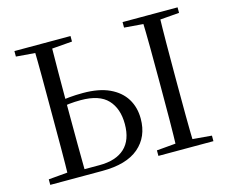

<svg xmlns="http://www.w3.org/2000/svg" viewBox="-102 -869 1198 1009"><g transform="rotate(-15 497.0 -364.0)"><path d="M202.2 0V-33.1H329.3Q419.3 -33.1 466.7 -76.9Q514.2 -120.7 514.2 -207.8Q514.2 -292 468.7 -340.4Q423.3 -388.7 322.4 -388.7Q288.8 -388.7 260.3 -385.6Q231.8 -382.5 202.2 -376.1V-409.4Q235.9 -415.6 269.8 -418.8Q303.6 -422 343.6 -422Q430 -422 487.3 -395.4Q544.5 -368.7 573.4 -321.9Q602.2 -275 602.2 -213.4Q602.2 -114.7 535 -57.3Q467.9 0 336.9 0ZM155.3 0Q157.5 -84.1 157.6 -168.1Q157.7 -252.2 157.7 -336.8V-391.1Q157.7 -476.1 157.6 -560.7Q157.5 -645.2 155.3 -728H248.3Q247.3 -645 246.8 -561.4Q246.3 -477.8 246.3 -398V-336.8Q246.3 -251.7 246.8 -167.7Q247.3 -83.6 248.3 0ZM743.4 0Q746.2 -83.6 746.7 -167.7Q747.2 -251.7 747.2 -336.8V-391.1Q747.2 -476.1 746.7 -560.4Q746.2 -644.8 743.4 -728H837.5Q835.2 -645.2 834.7 -560.7Q834.2 -476.1 834.2 -391.1V-337Q834.2 -252.2 834.7 -168.1Q835.2 -84.1 837.5 0ZM52.8 -698V-728H358V-698L219.1 -686.9H191.7ZM641.2 0V-30.1L779.6 -42.1H800.6L940.5 -30.1V0ZM641.2 -698V-728H940.5V-698L800.6 -686.9H779.6ZM52.8 0V-30.1L190.9 -42.1H202.2V0Z"/></g></svg>

Font: Noto Serif SC ExtraLight
Style: Regular
Weight: 200
Designer: Ryoko NISHIZUKA 西塚涼子 (kana & ideographs); Frank Grießhammer (Latin, Greek & Cyrillic); Wenlong ZHANG 张文龙 (bopomofo); San
Foundry: Adobe
Version: Version 2.002-H1;hotconv 1.1.0;makeotfexe 2.6.0